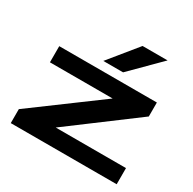

<svg xmlns="http://www.w3.org/2000/svg" viewBox="-171 -967 1150 1143"><g transform="rotate(30 404.5 -395.0)"><path d="M42 0V-96L494 -430H63V-541H734V-445L287 -111H770V0ZM334 -596 492 -790H664L470 -596Z"/></g></svg>

Font: Georama ExtraExtended SemiBold
Style: Regular
Weight: 600
Width: 8
Designer: Jean-Baptiste Levee
Foundry: Production Type
Version: Version 1.000